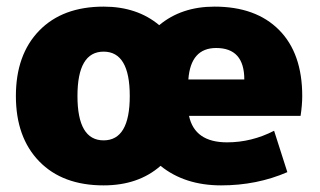

<svg xmlns="http://www.w3.org/2000/svg" viewBox="-20 -550 966 580"><path d="M549 -310H718Q718 -405 633 -405Q556 -405 549 -310ZM551 -200Q568 -120 666 -120Q740 -120 808 -155L848 -30Q756 10 648 10Q538 10 465 -49Q398 10 293 10Q169 10 98.5 -62.5Q28 -135 28 -260Q28 -385 98.5 -457.5Q169 -530 293 -530Q394 -530 461 -474Q528 -530 628 -530Q753 -530 823 -459.5Q893 -389 893 -260Q893 -233 888 -200ZM214 -260Q214 -126 293 -126Q372 -126 372 -260Q372 -394 293 -394Q214 -394 214 -260Z"/></svg>

Font: M PLUS 1p Black
Style: Regular
Weight: 900
Version: Version 1.061